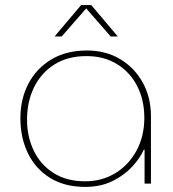

<svg xmlns="http://www.w3.org/2000/svg" viewBox="-20 -720 678 753"><path d="M314 13Q233 13 176 -22.5Q119 -58 89.5 -119Q60 -180 60 -256Q60 -332 91.5 -392Q123 -452 181.5 -487Q240 -522 321 -522Q395 -522 451.5 -488Q508 -454 540 -396Q572 -338 572 -264V0H547V-133H544Q530 -101 499 -67Q468 -33 421.5 -10Q375 13 314 13ZM314 -9Q380 -9 432.5 -41Q485 -73 515.5 -129.5Q546 -186 546 -258Q546 -328 518 -382.5Q490 -437 439 -468.5Q388 -500 319 -500Q246 -500 194 -467.5Q142 -435 114 -378.5Q86 -322 86 -250Q86 -184 112.5 -129Q139 -74 190 -41.5Q241 -9 314 -9ZM194 -577 298 -700H338L442 -577H414L318 -687L222 -577Z"/></svg>

Font: MuseoModerno Thin
Style: Regular
Weight: 100
Designer: Pablo Cosgaya, Héctor Gatti, Marcela Romero, and the Authors of The MuseoModerno Project.
Foundry: Omnibus-Type Team
Version: Version 1.003